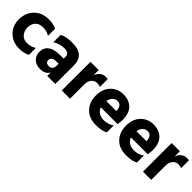

<svg xmlns="http://www.w3.org/2000/svg" viewBox="195 -1454 2401 2401"><g transform="rotate(45 1395.5 -254.0)"><path d="M439 -24Q380 8 297 8Q183 8 109 -64.5Q35 -137 35 -252Q37 -366 109 -440.5Q181 -515 306 -515Q383 -515 439 -486V-361Q386 -394 321 -394Q260 -394 222 -357.5Q184 -321 183 -252Q187 -185 223 -148Q259 -111 318 -111Q381 -111 439 -146Z M715 -100Q746 -100 763 -119Q780 -138 780 -171V-208H733Q696 -208 676 -192Q656 -176 656 -151Q656 -100 715 -100ZM787 -62Q755 3 661 3Q587 3 545.5 -39Q504 -81 504 -144Q504 -217 557.5 -257.5Q611 -298 716 -298H780V-333Q780 -397 695 -397Q613 -397 543 -351V-482Q603 -516 716 -516Q824 -516 877 -469.5Q930 -423 930 -325V0H787Z M1190 0H1044L1045 -507H1190V-413Q1204 -457 1236.5 -483.5Q1269 -510 1312 -510Q1336 -510 1350 -506V-368Q1326 -379 1295 -379Q1248 -379 1219 -344.5Q1190 -310 1190 -253Z M1813 -29Q1761 5 1654 5Q1529 5 1459.5 -67.5Q1390 -140 1390 -254Q1390 -375 1457.5 -443.5Q1525 -512 1624 -512Q1726 -512 1785 -452.5Q1844 -393 1844 -275Q1844 -252 1836 -196H1538Q1553 -154 1590 -131Q1627 -108 1679 -108Q1756 -108 1813 -151ZM1630 -401Q1595 -401 1568 -375.5Q1541 -350 1532 -300H1708V-312Q1701 -401 1630 -401Z M2346 -29Q2294 5 2187 5Q2062 5 1992.5 -67.5Q1923 -140 1923 -254Q1923 -375 1990.5 -443.5Q2058 -512 2157 -512Q2259 -512 2318 -452.5Q2377 -393 2377 -275Q2377 -252 2369 -196H2071Q2086 -154 2123 -131Q2160 -108 2212 -108Q2289 -108 2346 -151ZM2163 -401Q2128 -401 2101 -375.5Q2074 -350 2065 -300H2241V-312Q2234 -401 2163 -401Z M2626 0H2480L2481 -507H2626V-413Q2640 -457 2672.5 -483.5Q2705 -510 2748 -510Q2772 -510 2786 -506V-368Q2762 -379 2731 -379Q2684 -379 2655 -344.5Q2626 -310 2626 -253Z"/></g></svg>

Font: Hind Siliguri
Style: Bold
Weight: 700
Designer: Jyotish Sonowal
Foundry: Indian Type Foundry
Version: Version 1.001;PS 1.0;hotconv 1.0.86;makeotf.lib2.5.63406; tt